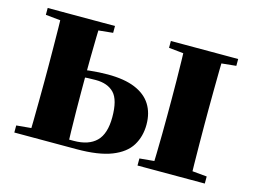

<svg xmlns="http://www.w3.org/2000/svg" viewBox="-80 -679 1072 813"><g transform="rotate(15 456.5 -273.0)"><path d="M174 0V-31H289Q354 -31 387.5 -64Q421 -97 421 -170Q421 -246 393 -275Q365 -304 313 -304Q276 -304 248 -301Q220 -298 194 -292V-323Q235 -331 277 -335.5Q319 -340 356 -340Q429 -340 476 -320.5Q523 -301 546 -264.5Q569 -228 569 -177Q569 -125 544.5 -85Q520 -45 463 -22.5Q406 0 309 0ZM101 0Q102 -26 102.5 -68.5Q103 -111 103.5 -157Q104 -203 104 -238V-308Q104 -343 103.5 -389Q103 -435 102.5 -478Q102 -521 101 -546H270Q269 -521 268 -478Q267 -435 266.5 -389Q266 -343 266 -308V-238Q266 -203 266.5 -157Q267 -111 268 -68.5Q269 -26 270 0ZM640 0Q641 -26 642 -68.5Q643 -111 643.5 -157Q644 -203 644 -238V-308Q644 -343 643.5 -389Q643 -435 642 -478Q641 -521 640 -546H809Q808 -521 807.5 -478Q807 -435 806.5 -389Q806 -343 806 -308V-238Q806 -203 806.5 -157Q807 -111 807.5 -68.5Q808 -26 809 0ZM37 -516V-546H332V-516L224 -505H146ZM577 0V-31L685 -41H764L872 -31V0ZM577 -516V-546H872V-516L764 -505H685ZM37 0V-31L146 -41H186V0Z"/></g></svg>

Font: Noto Serif JP Black
Style: Regular
Weight: 900
Designer: Ryoko NISHIZUKA 西塚涼子 (kana & ideographs); Frank Grießhammer (Latin, Greek & Cyrillic); Wenlong ZHANG 张文龙 (bopomofo); San
Foundry: Adobe
Version: Version 2.003-H1;hotconv 1.1.1;makeotfexe 2.6.0